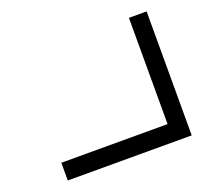

<svg xmlns="http://www.w3.org/2000/svg" viewBox="-116 -839 1111 995"><g transform="rotate(-20 439.5 -342.0)"><path d="M97.7 0V-97.7H683.6V-683.6H781.2V0Z"/></g></svg>

Font: BabelStone Club Penguin
Style: Regular
Weight: 400
Designer: Andrew West
Foundry: BabelStone
Version: Version 1.02 November 6, 2013